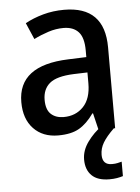

<svg xmlns="http://www.w3.org/2000/svg" viewBox="-54 -592 630 861"><g transform="rotate(-5 260.5 -161.5)"><path d="M267 -549Q449 -549 449 -364V0H374L356 -75H353Q322 -31 286.5 -10.5Q251 10 192 10Q123 10 81.5 -33.5Q40 -77 40 -153Q40 -318 266 -326L348 -329V-359Q348 -417 324.5 -442.5Q301 -468 257 -468Q223 -468 189 -457Q155 -446 123 -430L91 -504Q127 -524 172 -536.5Q217 -549 267 -549ZM285 -258Q208 -255 176.5 -228.5Q145 -202 145 -154Q145 -110 166.5 -90Q188 -70 224 -70Q278 -70 312.5 -106Q347 -142 347 -211V-260ZM378 114Q378 159 421 159Q436 159 446.5 156.5Q457 154 465 152V217Q452 221 437.5 223.5Q423 226 404 226Q351 226 324.5 200Q298 174 298 128Q298 87 325.5 49Q353 11 390 -15L443 0Q409 33 393.5 59Q378 85 378 114Z"/></g></svg>

Font: Noto Sans Ethiopic SemiCondensed Medium
Style: Regular
Weight: 500
Width: 4
Designer: Monotype Design Team
Foundry: Monotype Imaging Inc.
Version: Version 2.102; ttfautohint (v1.8.4.7-5d5b)